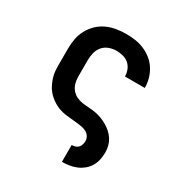

<svg xmlns="http://www.w3.org/2000/svg" viewBox="-173 -656 946 998"><g transform="rotate(30 300.0 -156.5)"><path d="M340 215V114H341Q352 114 362 110.5Q372 107 379 99.5Q386 92 389 81.5Q392 71 392 60Q392 45 383.5 32.5Q375 20 361.5 13.5Q348 7 333.5 4.5Q319 2 304 0.5Q289 -1 274.5 -2.5Q260 -4 245 -5.5Q230 -7 215.5 -10.5Q201 -14 187.5 -19.5Q174 -25 161.5 -33Q149 -41 137.5 -50.5Q126 -60 116.5 -71.5Q107 -83 100 -96Q93 -109 87.5 -123Q82 -137 78.5 -151.5Q75 -166 74 -180.5Q73 -195 73 -210V-310Q73 -340 78.5 -369.5Q84 -399 98 -425Q112 -451 133.5 -472Q155 -493 182 -505.5Q209 -518 238.5 -523Q268 -528 298 -528Q325 -528 353 -524Q381 -520 406.5 -509Q432 -498 454 -480.5Q476 -463 491 -439Q506 -415 513.5 -388Q521 -361 521 -333H402Q402 -353 394.5 -372Q387 -391 372 -404Q357 -417 337 -422Q317 -427 298 -427Q275 -427 253.5 -419Q232 -411 217.5 -394Q203 -377 197.5 -354.5Q192 -332 192 -310V-210Q192 -190 197.5 -171Q203 -152 215.5 -137Q228 -122 246 -113.5Q264 -105 283.5 -102.5Q303 -100 322.5 -99Q342 -98 361 -94.5Q380 -91 398.5 -84Q417 -77 434 -67Q451 -57 465.5 -44Q480 -31 490.5 -14.5Q501 2 506 21Q511 40 511 60Q511 82 506.5 103.5Q502 125 491 144Q480 163 463 177Q446 191 426 199.5Q406 208 384.5 211.5Q363 215 341 215Z"/></g></svg>

Font: Iosevka Fixed Extended
Style: Bold
Weight: 700
Width: 7
Monospace: yes
Designer: Belleve Invis
Foundry: Belleve Invis
Version: Version 24.1.1; ttfautohint (v1.8.4)